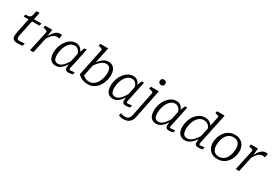

<svg xmlns="http://www.w3.org/2000/svg" viewBox="72 -2053 5132 3574"><g transform="rotate(30 2637.5 -266.0)"><path d="M206 5Q167 5 140.5 -5Q114 -15 101 -36.5Q88 -58 88 -92Q88 -113 93 -141Q98 -169 104 -198L171 -523L214 -537H409L398 -484H57L67 -532H77Q110 -532 133.5 -536.5Q157 -541 172.5 -555.5Q188 -570 194 -598L214 -690H281L173 -176Q170 -162 167.5 -147.5Q165 -133 163.5 -120.5Q162 -108 162 -99Q162 -73 175.5 -62Q189 -51 216 -51Q234 -51 255.5 -53Q277 -55 296 -57.5Q315 -60 325 -61L314 -5Q294 -2 265.5 1.5Q237 5 206 5Z M473 0H547L627 -374L621 -375L642 -537H489L479 -491L490 -489Q515 -484 533.5 -477.5Q552 -471 561 -462.5Q570 -454 568 -442ZM849 -542Q846 -544 833.5 -546Q821 -548 805 -548Q772 -548 744.5 -533Q717 -518 692 -490Q667 -462 642 -422Q617 -382 588 -331L604 -308Q627 -348 648 -378Q669 -408 690 -427.5Q711 -447 734 -457Q757 -467 784 -467Q799 -467 811.5 -465Q824 -463 835 -460Z M1316 -376 1287 -337Q1278 -386 1261 -420.5Q1244 -455 1217 -473.5Q1190 -492 1151 -492Q1114 -492 1083 -473.5Q1052 -455 1027 -423Q1002 -391 985 -350Q968 -309 959 -265Q950 -221 950 -178Q950 -135 959 -104Q968 -73 989 -57Q1010 -41 1043 -41Q1084 -41 1117.5 -63Q1151 -85 1183.5 -127Q1216 -169 1252 -230L1267 -200Q1235 -137 1198.5 -89Q1162 -41 1120.5 -14.5Q1079 12 1029 12Q976 12 940.5 -11.5Q905 -35 888 -78Q871 -121 871 -181Q871 -231 883.5 -283Q896 -335 920.5 -382.5Q945 -430 979.5 -467Q1014 -504 1057 -525.5Q1100 -547 1151 -547Q1200 -547 1233 -524.5Q1266 -502 1286.5 -463.5Q1307 -425 1316 -376ZM1383 -538 1312 -201Q1303 -163 1297 -137Q1291 -111 1288.5 -95.5Q1286 -80 1286 -73Q1286 -61 1292.5 -55.5Q1299 -50 1313 -50Q1337 -50 1360 -54.5Q1383 -59 1400 -60L1391 -10Q1378 -7 1362.5 -3.5Q1347 0 1331 1.5Q1315 3 1297 3Q1275 3 1258.5 -4Q1242 -11 1233 -25.5Q1224 -40 1224 -62Q1224 -74 1226.5 -102.5Q1229 -131 1234 -165L1228 -163L1279 -406L1284 -413L1334 -538Z M1719 -42Q1761 -42 1795 -60.5Q1829 -79 1855 -110.5Q1881 -142 1898.5 -182Q1916 -222 1925 -266.5Q1934 -311 1934 -354Q1934 -397 1924.5 -428.5Q1915 -460 1893 -476.5Q1871 -493 1834 -493Q1792 -493 1756 -471.5Q1720 -450 1685 -410.5Q1650 -371 1613 -314L1600 -346Q1636 -407 1674 -452Q1712 -497 1755 -522Q1798 -547 1847 -547Q1904 -547 1940.5 -522.5Q1977 -498 1995 -454.5Q2013 -411 2013 -351Q2013 -300 2000.5 -248Q1988 -196 1963.5 -149.5Q1939 -103 1903 -66.5Q1867 -30 1820.5 -9Q1774 12 1717 12Q1666 12 1624.5 -1Q1583 -14 1551.5 -35Q1520 -56 1500 -77L1623 -666Q1626 -678 1617 -685.5Q1608 -693 1590.5 -699Q1573 -705 1548 -710L1538 -712L1547 -758H1717L1573 -71Q1566 -77 1561.5 -85Q1557 -93 1555 -101Q1553 -109 1554 -117Q1555 -125 1558 -133Q1568 -111 1589 -90Q1610 -69 1643 -55.5Q1676 -42 1719 -42Z M2547 -376 2518 -337Q2509 -386 2492 -420.5Q2475 -455 2448 -473.5Q2421 -492 2382 -492Q2345 -492 2314 -473.5Q2283 -455 2258 -423Q2233 -391 2216 -350Q2199 -309 2190 -265Q2181 -221 2181 -178Q2181 -135 2190 -104Q2199 -73 2220 -57Q2241 -41 2274 -41Q2315 -41 2348.5 -63Q2382 -85 2414.5 -127Q2447 -169 2483 -230L2498 -200Q2466 -137 2429.5 -89Q2393 -41 2351.5 -14.5Q2310 12 2260 12Q2207 12 2171.5 -11.5Q2136 -35 2119 -78Q2102 -121 2102 -181Q2102 -231 2114.5 -283Q2127 -335 2151.5 -382.5Q2176 -430 2210.5 -467Q2245 -504 2288 -525.5Q2331 -547 2382 -547Q2431 -547 2464 -524.5Q2497 -502 2517.5 -463.5Q2538 -425 2547 -376ZM2614 -538 2543 -201Q2534 -163 2528 -137Q2522 -111 2519.5 -95.5Q2517 -80 2517 -73Q2517 -61 2523.5 -55.5Q2530 -50 2544 -50Q2568 -50 2591 -54.5Q2614 -59 2631 -60L2622 -10Q2609 -7 2593.5 -3.5Q2578 0 2562 1.5Q2546 3 2528 3Q2506 3 2489.5 -4Q2473 -11 2464 -25.5Q2455 -40 2455 -62Q2455 -74 2457.5 -102.5Q2460 -131 2465 -165L2459 -163L2510 -406L2515 -413L2565 -538Z M2909 -658Q2883 -658 2866.5 -672.5Q2850 -687 2850 -717Q2850 -746 2866.5 -760.5Q2883 -775 2909 -775Q2935 -775 2952 -760.5Q2969 -746 2969 -717Q2969 -687 2952 -672.5Q2935 -658 2909 -658ZM2513 221 2526 166Q2542 172 2567 180Q2592 188 2623 188Q2655 188 2677.5 177Q2700 166 2714.5 139.5Q2729 113 2737 71L2841 -443Q2844 -456 2835 -464Q2826 -472 2807.5 -478Q2789 -484 2763 -488L2751 -490L2761 -537H2933L2810 70Q2798 133 2771.5 171.5Q2745 210 2707 226.5Q2669 243 2621 243Q2584 243 2556 235.5Q2528 228 2513 221Z M3476 -376 3447 -337Q3438 -386 3421 -420.5Q3404 -455 3377 -473.5Q3350 -492 3311 -492Q3274 -492 3243 -473.5Q3212 -455 3187 -423Q3162 -391 3145 -350Q3128 -309 3119 -265Q3110 -221 3110 -178Q3110 -135 3119 -104Q3128 -73 3149 -57Q3170 -41 3203 -41Q3244 -41 3277.5 -63Q3311 -85 3343.5 -127Q3376 -169 3412 -230L3427 -200Q3395 -137 3358.5 -89Q3322 -41 3280.5 -14.5Q3239 12 3189 12Q3136 12 3100.5 -11.5Q3065 -35 3048 -78Q3031 -121 3031 -181Q3031 -231 3043.5 -283Q3056 -335 3080.5 -382.5Q3105 -430 3139.5 -467Q3174 -504 3217 -525.5Q3260 -547 3311 -547Q3360 -547 3393 -524.5Q3426 -502 3446.5 -463.5Q3467 -425 3476 -376ZM3543 -538 3472 -201Q3463 -163 3457 -137Q3451 -111 3448.5 -95.5Q3446 -80 3446 -73Q3446 -61 3452.5 -55.5Q3459 -50 3473 -50Q3497 -50 3520 -54.5Q3543 -59 3560 -60L3551 -10Q3538 -7 3522.5 -3.5Q3507 0 3491 1.5Q3475 3 3457 3Q3435 3 3418.5 -4Q3402 -11 3393 -25.5Q3384 -40 3384 -62Q3384 -74 3386.5 -102.5Q3389 -131 3394 -165L3388 -163L3439 -406L3444 -413L3494 -538Z M3808 12Q3751 12 3714 -12.5Q3677 -37 3658.5 -81Q3640 -125 3640 -185Q3640 -236 3652.5 -287.5Q3665 -339 3689.5 -385.5Q3714 -432 3749.5 -468.5Q3785 -505 3829.5 -526Q3874 -547 3928 -547Q3977 -547 4014 -527.5Q4051 -508 4076 -474Q4101 -440 4115 -395L4083 -356Q4073 -398 4052.5 -429Q4032 -460 4001 -476.5Q3970 -493 3928 -493Q3888 -493 3855 -474.5Q3822 -456 3796.5 -424.5Q3771 -393 3754 -353Q3737 -313 3728.5 -269Q3720 -225 3720 -182Q3720 -138 3730 -106.5Q3740 -75 3762.5 -58Q3785 -41 3821 -41Q3853 -41 3880.5 -53.5Q3908 -66 3934.5 -89.5Q3961 -113 3987.5 -147Q4014 -181 4042 -224L4055 -192Q4019 -131 3980.5 -85Q3942 -39 3899.5 -13.5Q3857 12 3808 12ZM4087 3Q4054 3 4034 -13Q4014 -29 4014 -62Q4014 -70 4015.5 -84.5Q4017 -99 4019 -118Q4021 -137 4024 -158L4019 -160L4126 -666Q4130 -680 4122.5 -687.5Q4115 -695 4098.5 -700Q4082 -705 4057 -710L4047 -712L4057 -758H4220L4103 -201Q4095 -162 4089 -136.5Q4083 -111 4080 -96Q4077 -81 4077 -73Q4077 -61 4083.5 -55.5Q4090 -50 4104 -50Q4128 -50 4151 -54.5Q4174 -59 4190 -60L4181 -10Q4168 -7 4153 -3.5Q4138 0 4121.5 1.5Q4105 3 4087 3Z M4684 -178Q4694 -202 4700 -227Q4706 -252 4709 -278.5Q4712 -305 4712 -329Q4712 -382 4695.5 -418.5Q4679 -455 4646.5 -474Q4614 -493 4564 -493Q4531 -493 4503.5 -482.5Q4476 -472 4454 -453.5Q4432 -435 4415.5 -410Q4399 -385 4388 -356Q4378 -333 4372 -307.5Q4366 -282 4363 -256Q4360 -230 4360 -205Q4360 -153 4376.5 -116Q4393 -79 4426 -60Q4459 -41 4508 -41Q4541 -41 4568.5 -51.5Q4596 -62 4618 -80.5Q4640 -99 4656.5 -124Q4673 -149 4684 -178ZM4280 -212Q4280 -264 4293 -313Q4306 -362 4330 -404.5Q4354 -447 4389.5 -479Q4425 -511 4470 -529Q4515 -547 4568 -547Q4636 -547 4686 -519Q4736 -491 4764 -440Q4792 -389 4792 -321Q4792 -269 4779 -220Q4766 -171 4742 -129Q4718 -87 4682.5 -55Q4647 -23 4602 -5.5Q4557 12 4504 12Q4436 12 4386 -15.5Q4336 -43 4308 -94Q4280 -145 4280 -212Z M4896 0H4970L5050 -374L5044 -375L5065 -537H4912L4902 -491L4913 -489Q4938 -484 4956.5 -477.5Q4975 -471 4984 -462.5Q4993 -454 4991 -442ZM5272 -542Q5269 -544 5256.5 -546Q5244 -548 5228 -548Q5195 -548 5167.5 -533Q5140 -518 5115 -490Q5090 -462 5065 -422Q5040 -382 5011 -331L5027 -308Q5050 -348 5071 -378Q5092 -408 5113 -427.5Q5134 -447 5157 -457Q5180 -467 5207 -467Q5222 -467 5234.5 -465Q5247 -463 5258 -460Z"/></g></svg>

Font: Roboto Serif Light
Style: Italic
Weight: 300
Italic angle: -10°
Version: Version 1.007